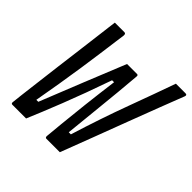

<svg xmlns="http://www.w3.org/2000/svg" viewBox="-177 -866 1034 1034"><g transform="rotate(45 340.0 -348.5)"><path d="M132 -700H205Q216 -700 215 -685Q213 -671 207.5 -630Q202 -589 194 -530Q186 -471 175.5 -400.5Q165 -330 152.5 -254.5Q140 -179 127 -107H142Q193 -235 241 -354.5Q289 -474 336 -589H412Q421 -589 420 -578Q416 -525 408.5 -448.5Q401 -372 392 -283.5Q383 -195 374 -107H390Q445 -284 500.5 -434Q556 -584 597 -700H670Q684 -700 679 -686Q658 -632 626.5 -550.5Q595 -469 559 -373.5Q523 -278 486 -180.5Q449 -83 416 3H314Q304 3 305 -10Q308 -42 314.5 -110Q321 -178 331.5 -270.5Q342 -363 356 -470H341Q287 -315 239.5 -194.5Q192 -74 159 3H55Q45 3 46 -8Q47 -22 52.5 -66.5Q58 -111 66 -176.5Q74 -242 83.5 -318Q93 -394 103 -470.5Q113 -547 121 -613Q124 -636 126.5 -657.5Q129 -679 132 -700Z"/></g></svg>

Font: Recursive Mn Lnr St
Style: Italic
Weight: 400
Italic angle: -15°
Monospace: yes
Version: Version 1.079;hotconv 1.0.112;makeotfexe 2.5.65598; ttfautoh